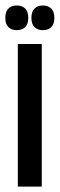

<svg xmlns="http://www.w3.org/2000/svg" viewBox="-35 -691 222 711"><path d="M31 -528H119.7V0H31ZM81.3 -624.7Q81.3 -648.3 93 -659.5Q104.7 -670.7 123.3 -670.7Q143.3 -670.7 154.8 -659.3Q166.3 -648 166.3 -624.7Q166.3 -601.7 154.8 -590.5Q143.3 -579.3 123.3 -579.3Q104.7 -579.3 93 -590.5Q81.3 -601.7 81.3 -624.7ZM-15.3 -624.7Q-15.3 -648.3 -3.7 -659.5Q8 -670.7 26.7 -670.7Q46.7 -670.7 58.2 -659.3Q69.7 -648 69.7 -624.7Q69.7 -601.7 58.2 -590.5Q46.7 -579.3 26.7 -579.3Q8 -579.3 -3.7 -590.5Q-15.3 -601.7 -15.3 -624.7Z"/></svg>

Font: Bricolage Grotesque 96pt Condensed ExBd
Style: Regular
Weight: 800
Width: 3
Designer: Mathieu Triay
Foundry: Atelier Triay
Version: Version 1.001;Glyphs 3.2 (3207)